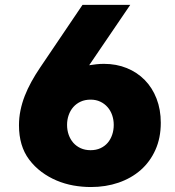

<svg xmlns="http://www.w3.org/2000/svg" viewBox="-20 -747 710 777"><path d="M142 -473 313.9 -727.3H507.1L340.9 -483Q354.8 -485.1 369.7 -486.9Q384.6 -488.6 400.6 -488.6Q451 -488.6 493.3 -471.4Q535.5 -454.2 566.1 -422.9Q596.6 -391.7 613.6 -347.7Q630.7 -303.6 630.7 -250Q630.7 -188.9 609 -140.6Q587.4 -92.3 549.4 -58.9Q511.4 -25.6 459.7 -7.8Q408 9.9 348 9.9Q312.1 9.9 276.8 3.6Q241.5 -2.8 209 -16.5Q176.5 -30.2 148.1 -51.3Q119.7 -72.4 97.7 -101.6Q56.8 -156.2 56.8 -240.1Q56.8 -271 62.9 -300.4Q68.9 -329.9 80.1 -358.7Q91.3 -387.4 106.9 -415.8Q122.5 -444.2 142 -473ZM346.6 -139.2Q369 -139.2 386.4 -147.2Q403.8 -155.2 415.7 -169Q427.6 -182.9 433.9 -201.5Q440.3 -220.2 440.3 -241.5Q440.3 -262.4 433.9 -280.9Q427.6 -299.4 415.3 -313.4Q403.1 -327.4 385.8 -335.6Q368.6 -343.8 346.6 -343.8Q324.2 -343.8 306.6 -335.8Q289.1 -327.8 276.8 -313.9Q264.6 -300.1 258 -281.4Q251.4 -262.8 251.4 -241.5Q251.4 -220.2 258 -201.5Q264.6 -182.9 276.8 -169Q289.1 -155.2 306.6 -147.2Q324.2 -139.2 346.6 -139.2Z"/></svg>

Font: Inter P Black
Style: Regular
Weight: 900
Designer: Rasmus Andersson
Foundry: rsms
Version: Version 3.018;git-588b23468